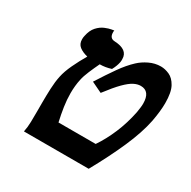

<svg xmlns="http://www.w3.org/2000/svg" viewBox="-131 -688 808 814"><g transform="rotate(30 272.5 -281.0)"><path d="M101 -276Q107 -305 123.5 -340Q140 -375 160 -409Q135 -415 119.5 -427Q104 -439 104 -462Q104 -467 104.5 -471Q105 -475 106 -479Q112 -509 127.5 -526Q143 -543 161 -550.5Q179 -558 191.5 -560Q204 -562 204 -562Q203 -559 203 -553Q203 -524 228 -523Q294 -520 294 -474Q294 -470 294 -466Q294 -462 293 -458Q291 -448 287 -437.5Q283 -427 277 -416Q249 -407 222 -407Q210 -382 198.5 -355Q187 -328 183 -308Q176 -276 176 -239Q176 -208 181 -174.5Q186 -141 194 -106H376Q404 -147 426 -199Q448 -251 460 -310Q462 -323 463.5 -334Q465 -345 465 -354Q465 -415 419 -415Q403 -415 385.5 -406Q368 -397 344.5 -373.5Q321 -350 286 -304L234 -329Q267 -381 294.5 -420Q322 -459 350 -485Q369 -503 396 -516Q423 -529 452 -529Q472 -529 493.5 -519.5Q515 -510 530 -483Q545 -456 545 -403Q545 -384 542.5 -361Q540 -338 535 -311Q522 -247 487.5 -168.5Q453 -90 403 0H86Q91 -24 91.5 -50Q92 -76 92 -103V-143Q92 -178 93.5 -213Q95 -248 101 -276Z"/></g></svg>

Font: Libertinus Serif Semibold Italic
Style: Regular
Weight: 600
Italic angle: -11.5°
Designer: Philipp H. Poll, Khaled Hosny
Foundry: Caleb Maclennan
Version: Version 7.051;RELEASE